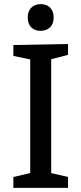

<svg xmlns="http://www.w3.org/2000/svg" viewBox="-20 -914 395 934"><path d="M311 -700V-647L229 -626V-72L311 -53V0H45V-53L127 -72V-625L45 -642V-695ZM115 -829Q115 -860 132.5 -877Q150 -894 178 -894Q206 -894 223.5 -877Q241 -860 241 -829Q241 -798 223.5 -781Q206 -764 177 -764Q149 -764 132 -781Q115 -798 115 -829Z"/></svg>

Font: Bitter Pro Medium
Style: Regular
Weight: 500
Designer: Sol Matas, and Bitter project Authors
Foundry: Sol Matas
Version: Version 1.010